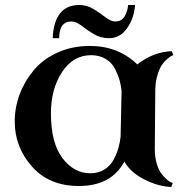

<svg xmlns="http://www.w3.org/2000/svg" viewBox="-20 -730 744 769"><path d="M340 -546Q453 -546 530 -472Q593 -522 668 -525L674 -509Q671 -508 666.5 -506Q662 -504 649.5 -493.5Q637 -483 628 -469.5Q619 -456 611 -430.5Q603 -405 602 -373Q600 -175 600 -133Q600 -101 607.5 -75.5Q615 -50 625.5 -36Q636 -22 646.5 -12.5Q657 -3 664 0L672 3L666 19Q614 17 558.5 -11Q503 -39 478 -83Q426 15 296 15Q177 15 108 -63Q39 -141 39 -244Q39 -299 58.5 -351.5Q78 -404 114.5 -448Q151 -492 209.5 -519Q268 -546 340 -546ZM342 -36Q374 -36 398 -51Q422 -66 435 -90.5Q448 -115 454 -136.5Q460 -158 463 -181L467 -366Q465 -386 459.5 -406.5Q454 -427 441.5 -452.5Q429 -478 404 -493.5Q379 -509 345 -509Q273 -509 228.5 -441.5Q184 -374 184 -275Q184 -158 230 -97Q276 -36 342 -36ZM493 -710H521Q517 -657 489 -617Q461 -577 416 -577Q383 -577 355.5 -593.5Q328 -610 306.5 -627Q285 -644 266 -644Q217 -644 217 -577H191Q197 -710 298 -710Q328 -710 355 -693.5Q382 -677 403 -660.5Q424 -644 441 -644Q468 -644 480 -666Q492 -688 493 -710Z"/></svg>

Font: Uncial Antiqua
Style: Regular
Weight: 400
Designer: Astigmatic (AOETI)
Foundry: Astigmatic (AOETI)
Version: Version 1.000